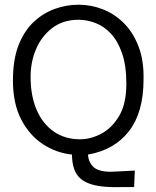

<svg xmlns="http://www.w3.org/2000/svg" viewBox="-20 -650 665 816"><path d="M502 145Q420 148 372.5 134.5Q325 121 305.5 89.5Q286 58 286 7Q219 0 162 -37.5Q105 -75 70 -142.5Q35 -210 35 -308Q35 -398 59.5 -459.5Q84 -521 125 -558.5Q166 -596 215 -613Q264 -630 314 -630Q367 -630 417 -610.5Q467 -591 506.5 -551.5Q546 -512 569 -452Q592 -392 590 -311Q590 -173 528.5 -93Q467 -13 354 7Q356 40 377.5 60Q399 80 452 80L553 75L550 145ZM320 -58Q366 -58 411 -82Q456 -106 486.5 -157.5Q517 -209 517 -294Q517 -372 498.5 -424.5Q480 -477 450.5 -508Q421 -539 385 -552.5Q349 -566 314 -566Q249 -566 203.5 -532Q158 -498 134 -443Q110 -388 110 -323Q110 -243 135.5 -183.5Q161 -124 208.5 -91Q256 -58 320 -58Z"/></svg>

Font: Inconsolata Expanded Thin
Style: Regular
Weight: 100
Width: 7
Monospace: yes
Designer: Raph Levien, Cyreal, Brenton Simpson
Foundry: Raph Levien, Cyreal, Google
Version: Version 3.100; ttfautohint (v1.8.4.7-5d5b)